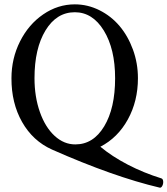

<svg xmlns="http://www.w3.org/2000/svg" viewBox="-20 -696 777 891"><path d="M721.2 174.8Q507.3 124.5 221.2 -2Q132.3 -42 82.5 -129.9Q32.7 -217.8 33.2 -333Q33.2 -424.8 73 -503.9Q112.8 -583 180.7 -629.4Q248.5 -675.8 327.1 -675.8Q386.7 -675.8 441.2 -648.7Q495.6 -621.6 534.7 -575.4Q573.7 -529.3 596.9 -466.1Q620.1 -402.8 620.1 -333Q620.1 -227.1 573.5 -142.1Q526.9 -57.1 445.8 -15.1Q499.5 29.8 573.2 68.1Q647 106.4 729 131.8Q736.3 134.3 737.3 145.5Q738.3 156.7 733.2 166.5Q728 176.3 721.2 174.8ZM330.1 -25.9Q413.1 -25.9 463.6 -109.9Q514.2 -193.8 514.2 -333Q514.2 -468.8 461.9 -554Q409.7 -639.2 327.1 -639.2Q242.7 -639.2 191.4 -555.2Q140.1 -471.2 140.1 -333Q140.1 -247.1 165 -176.3Q189.9 -105.5 233.6 -65.4Q277.3 -25.4 330.1 -25.9Z"/></svg>

Font: Junicode SmCond Medium
Style: Regular
Weight: 500
Width: 4
Designer: Peter S. Baker
Version: Version 2.206